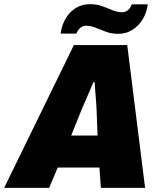

<svg xmlns="http://www.w3.org/2000/svg" viewBox="-58 -905 774 925"><path d="M-38 0 298 -688H555L641 0H428L421 -98H220L179 0ZM285 -252H412L407 -384Q406 -399 405 -414.5Q404 -430 402.5 -446Q401 -462 400 -478Q399 -494 398 -509H392Q384 -490 374.5 -468Q365 -446 356 -425Q347 -404 338 -384ZM234 -743Q239 -782 257.5 -814.5Q276 -847 306.5 -866Q337 -885 376 -885Q407 -885 433.5 -875.5Q460 -866 483.5 -856Q507 -846 530 -846Q546 -846 558.5 -856.5Q571 -867 577 -884H654Q649 -845 630 -813Q611 -781 580.5 -761.5Q550 -742 511 -742Q480 -742 454 -751.5Q428 -761 404 -771Q380 -781 357 -781Q341 -781 328.5 -770.5Q316 -760 310 -743Z"/></svg>

Font: Archivo SemiCondensed Black
Style: Italic
Weight: 900
Width: 4
Italic angle: -10°
Designer: Hector Gatti
Foundry: Omnibus-Type
Version: Version 2.001